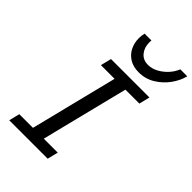

<svg xmlns="http://www.w3.org/2000/svg" viewBox="-275 -1058 1164 1164"><g transform="rotate(45 307.0 -476.0)"><path d="M212.9 -698.7H542.5L525.4 -629.4H405.8L266.1 -69.3H385.7L368.7 0H39.1L56.2 -69.3H173.3L313 -629.4H195.8ZM554.2 -951.7H613.8Q602.5 -905.3 570.8 -861.3Q539.1 -817.4 492.2 -788.8Q445.3 -760.3 388.2 -760.3Q340.3 -760.3 307.9 -780.8Q275.4 -801.3 259 -834.7Q242.7 -868.2 242.7 -906.7Q242.7 -918 243.9 -929.2Q245.1 -940.4 248 -951.7H306.6Q306.2 -946.8 305.9 -942.4Q305.7 -938 305.7 -933.1Q305.7 -891.1 329.6 -861.6Q353.5 -832 396.5 -832Q428.7 -832 460 -848.6Q491.2 -865.2 516.4 -892.3Q541.5 -919.4 554.2 -951.7Z"/></g></svg>

Font: Andika
Style: Italic
Weight: 400
Italic angle: -14°
Designer: Victor Gaultney, Annie Olsen, Julie Remington, Don Collingsworth, Eric Hays, Becca Hirsbrunner
Foundry: SIL International
Version: Version 6.101